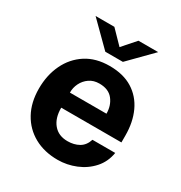

<svg xmlns="http://www.w3.org/2000/svg" viewBox="-169 -829 906 960"><g transform="rotate(30 284.0 -349.0)"><path d="M186 -225Q185.5 -165.5 214.8 -130.5Q244 -95.5 296.5 -95.5Q334 -95.5 362 -111.5Q390 -127.5 401.5 -164H533Q524 -109 489 -70Q454 -31 403.8 -10.5Q353.5 10 300 10Q223 10 164.8 -22.2Q106.5 -54.5 74 -113.5Q41.5 -172.5 41.5 -252.5Q41.5 -330 71.2 -392.2Q101 -454.5 157 -490.8Q213 -527 292.5 -527Q371.5 -527 425 -493.8Q478.5 -460.5 506 -401.2Q533.5 -342 533.5 -264.5V-225ZM186 -312H397Q397 -359 371 -392Q345 -425 292 -425Q258.5 -425 234.8 -408.5Q211 -392 198.2 -366.2Q185.5 -340.5 186 -312ZM237 -577.5 105.5 -708H214L287 -633L353 -708H467L338.5 -577.5Z"/></g></svg>

Font: Public Sans
Style: Bold
Weight: 700
Designer: The Public Sans project authors (U.S. Web Design System). Libre Franklin designed by Pablo Impallari and Rodrigo Fuenzal
Version: Version 1.008; ttfautohint (v1.8.1) -l 8 -r 50 -G 200 -x 14 